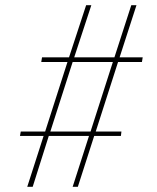

<svg xmlns="http://www.w3.org/2000/svg" viewBox="-20 -720 604 740"><path d="M139 -481 142 -499H246L312 -700H332L266 -499H421L486 -700H506L441 -499H530L527 -481H435L349 -213H448L446 -196H343L280 0H260L323 -196H168L106 0H85L148 -196H57L60 -213H154L240 -481ZM260 -481 174 -213H329L415 -481Z"/></svg>

Font: Georama ExtraCondensed Thin Thin
Style: Italic
Weight: 250
Italic angle: -9°
Version: Version 1.001